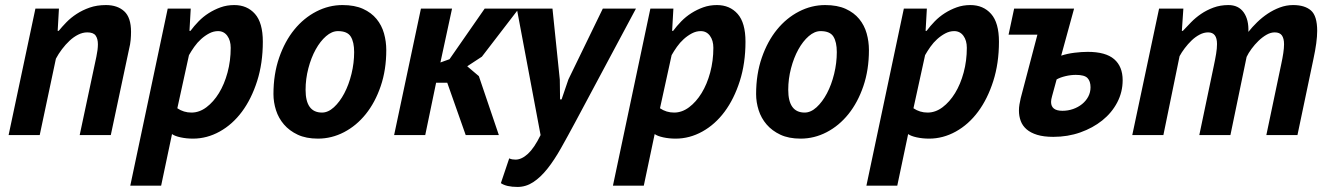

<svg xmlns="http://www.w3.org/2000/svg" viewBox="-20 -534 5245 759"><path d="M295 0 361 -310Q367 -338 367 -359Q367 -381 358 -393.5Q349 -406 325 -406Q307 -406 289 -397Q271 -388 255 -373Q239 -358 225 -339.5Q211 -321 201 -302L137 0H14L120 -500H213L208 -412H212Q225 -428 242.5 -446Q260 -464 283 -479Q306 -494 334.5 -504Q363 -514 399 -514Q444 -514 471 -489.5Q498 -465 498 -408Q498 -393 496.5 -376Q495 -359 490 -339L418 0Z M643 -500H734L729 -412H733Q747 -431 765 -449.5Q783 -468 805 -482Q827 -496 852 -505Q877 -514 906 -514Q957 -514 988 -479Q1019 -444 1019 -369Q1019 -284 996.5 -213.5Q974 -143 936.5 -92.5Q899 -42 848.5 -14Q798 14 743 14Q717 14 694 9Q671 4 660 -4L617 200H495ZM681 -106Q706 -89 737 -89Q768 -89 796 -110Q824 -131 845.5 -166Q867 -201 879.5 -247.5Q892 -294 892 -345Q892 -374 878.5 -392.5Q865 -411 842 -411Q824 -411 807 -402Q790 -393 775 -379.5Q760 -366 748 -349Q736 -332 727 -316Z M1061 -162Q1061 -241 1083.5 -306Q1106 -371 1143.5 -417Q1181 -463 1230.5 -488.5Q1280 -514 1334 -514Q1382 -514 1415 -499Q1448 -484 1468.5 -459Q1489 -434 1498 -402Q1507 -370 1507 -336Q1507 -258 1485 -193.5Q1463 -129 1426 -83Q1389 -37 1340 -11.5Q1291 14 1237 14Q1190 14 1157 -1.5Q1124 -17 1102.5 -42Q1081 -67 1071 -98.5Q1061 -130 1061 -162ZM1188 -179Q1188 -89 1253 -89Q1277 -89 1300 -110Q1323 -131 1341 -165Q1359 -199 1369.5 -242Q1380 -285 1380 -328Q1380 -368 1366.5 -389.5Q1353 -411 1316 -411Q1292 -411 1269 -391Q1246 -371 1228 -338.5Q1210 -306 1199 -264Q1188 -222 1188 -179Z M1748 -207H1704L1661 0H1538L1644 -500H1767L1721 -287L1757 -300L1896 -500H2031L1885 -310L1827 -272L1873 -233L1952 0H1821Z M2193 -219 2194 -141H2200L2227 -220L2363 -500H2494L2254 -51Q2224 5 2197.5 52Q2171 99 2144 133Q2117 167 2088 186Q2059 205 2026 205Q1982 205 1960 190L1993 92Q1999 95 2005.5 96Q2012 97 2018 97Q2042 97 2067 74Q2092 51 2117 0L2023 -500H2164Z M2551 -500H2642L2637 -412H2641Q2655 -431 2673 -449.5Q2691 -468 2713 -482Q2735 -496 2760 -505Q2785 -514 2814 -514Q2865 -514 2896 -479Q2927 -444 2927 -369Q2927 -284 2904.5 -213.5Q2882 -143 2844.5 -92.5Q2807 -42 2756.5 -14Q2706 14 2651 14Q2625 14 2602 9Q2579 4 2568 -4L2525 200H2403ZM2589 -106Q2614 -89 2645 -89Q2676 -89 2704 -110Q2732 -131 2753.5 -166Q2775 -201 2787.5 -247.5Q2800 -294 2800 -345Q2800 -374 2786.5 -392.5Q2773 -411 2750 -411Q2732 -411 2715 -402Q2698 -393 2683 -379.5Q2668 -366 2656 -349Q2644 -332 2635 -316Z M2969 -162Q2969 -241 2991.5 -306Q3014 -371 3051.5 -417Q3089 -463 3138.5 -488.5Q3188 -514 3242 -514Q3290 -514 3323 -499Q3356 -484 3376.5 -459Q3397 -434 3406 -402Q3415 -370 3415 -336Q3415 -258 3393 -193.5Q3371 -129 3334 -83Q3297 -37 3248 -11.5Q3199 14 3145 14Q3098 14 3065 -1.5Q3032 -17 3010.5 -42Q2989 -67 2979 -98.5Q2969 -130 2969 -162ZM3096 -179Q3096 -89 3161 -89Q3185 -89 3208 -110Q3231 -131 3249 -165Q3267 -199 3277.5 -242Q3288 -285 3288 -328Q3288 -368 3274.5 -389.5Q3261 -411 3224 -411Q3200 -411 3177 -391Q3154 -371 3136 -338.5Q3118 -306 3107 -264Q3096 -222 3096 -179Z M3553 -500H3644L3639 -412H3643Q3657 -431 3675 -449.5Q3693 -468 3715 -482Q3737 -496 3762 -505Q3787 -514 3816 -514Q3867 -514 3898 -479Q3929 -444 3929 -369Q3929 -284 3906.5 -213.5Q3884 -143 3846.5 -92.5Q3809 -42 3758.5 -14Q3708 14 3653 14Q3627 14 3604 9Q3581 4 3570 -4L3527 200H3405ZM3591 -106Q3616 -89 3647 -89Q3678 -89 3706 -110Q3734 -131 3755.5 -166Q3777 -201 3789.5 -247.5Q3802 -294 3802 -345Q3802 -374 3788.5 -392.5Q3775 -411 3752 -411Q3734 -411 3717 -402Q3700 -393 3685 -379.5Q3670 -366 3658 -349Q3646 -332 3637 -316Z M4139 -154Q4137 -147 4136 -141.5Q4135 -136 4135 -131Q4135 -96 4180 -96Q4202 -96 4222 -103Q4242 -110 4257.5 -122.5Q4273 -135 4282 -152Q4291 -169 4291 -189Q4291 -213 4279 -225.5Q4267 -238 4233 -238Q4213 -238 4192 -233Q4171 -228 4157 -220ZM4175 -314Q4199 -322 4227.5 -325.5Q4256 -329 4280 -329Q4351 -329 4384.5 -300Q4418 -271 4418 -217Q4418 -170 4396.5 -129Q4375 -88 4337.5 -58Q4300 -28 4250.5 -10.5Q4201 7 4144 7Q4106 7 4080 -1Q4054 -9 4038 -23Q4022 -37 4015 -56Q4008 -75 4008 -97Q4008 -109 4010 -121Q4012 -133 4015 -146L4081 -397H3967L3989 -500H4226Z M4721 0 4778 -272Q4784 -300 4787.5 -321.5Q4791 -343 4791 -360Q4791 -406 4756 -406Q4739 -406 4722 -397Q4705 -388 4690.5 -374Q4676 -360 4663.5 -343.5Q4651 -327 4643 -312L4579 0H4456L4562 -500H4658L4652 -412H4656Q4671 -428 4688.5 -446Q4706 -464 4728 -479Q4750 -494 4777 -504Q4804 -514 4836 -514Q4876 -514 4896.5 -485Q4917 -456 4915 -408Q4930 -427 4949.5 -446Q4969 -465 4991.5 -480Q5014 -495 5039.5 -504.5Q5065 -514 5092 -514Q5138 -514 5162.5 -492.5Q5187 -471 5187 -412Q5187 -369 5172 -300L5109 0H4986L5045 -281Q5050 -304 5053 -324Q5056 -344 5056 -359Q5056 -382 5047.5 -394Q5039 -406 5019 -406Q5003 -406 4986.5 -396.5Q4970 -387 4955 -372.5Q4940 -358 4927.5 -341Q4915 -324 4908 -309L4844 0Z"/></svg>

Font: PT Sans
Style: Bold Italic
Weight: 700
Italic angle: -12°
Designer: A.Korolkova, O.Umpeleva, V.Yefimov
Foundry: ParaType Ltd
Version: Version 2.003W OFL